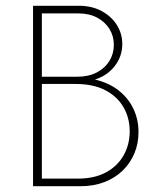

<svg xmlns="http://www.w3.org/2000/svg" viewBox="-20 -645 547 665"><path d="M94.4 0V-625H252.8Q297.9 -625 331.6 -606.9Q365.3 -588.9 384.4 -559Q403.5 -529.2 403.5 -492.4Q403.5 -450 377.8 -416.7Q352.1 -383.3 309 -369.4Q356.9 -358.3 390.6 -331.9Q424.3 -305.6 442 -268.4Q459.7 -231.2 459.7 -187.5Q459.7 -147.9 445.5 -113.9Q431.2 -79.9 404.9 -54.2Q378.5 -28.5 341.3 -14.2Q304.2 0 257.6 0ZM125 -26.4H250Q307.6 -26.4 347.6 -48.3Q387.5 -70.1 408.3 -107.3Q429.2 -144.4 429.2 -190.3Q429.2 -236.1 408 -273.3Q386.8 -310.4 345.1 -332.3Q303.5 -354.2 241.7 -354.2H125ZM125 -379.2H246.5Q286.8 -379.2 315.3 -394.1Q343.8 -409 359 -434Q374.3 -459 374.3 -489.6Q374.3 -520.1 359 -544.8Q343.8 -569.4 316.3 -584Q288.9 -598.6 250.7 -598.6H125Z"/></svg>

Font: Afacad Flux Thin
Style: Regular
Weight: 250
Designer: Kristian Moeller
Foundry: Dicotype
Version: Version 1.100